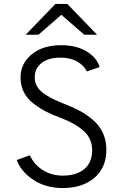

<svg xmlns="http://www.w3.org/2000/svg" viewBox="-20 -941 634 973"><path d="M407 -765 291 -866 175 -765H110L261 -921H321L472 -765ZM298 12Q213 12 150 -29Q87 -70 65 -130L131 -154Q153 -107 197 -79Q241 -51 299 -51Q368 -51 407.5 -84.5Q447 -118 447 -180Q447 -239 404 -277.5Q361 -316 289 -343Q246 -359 214.5 -375Q183 -391 150.5 -415.5Q118 -440 101 -474Q84 -508 84 -549Q84 -618 140 -665Q196 -712 290 -712Q366 -712 418 -681Q470 -650 485 -601L420 -579Q406 -609 371.5 -629Q337 -649 287 -649Q226 -649 191 -622Q156 -595 156 -550Q156 -523 168.5 -502Q181 -481 206.5 -464Q232 -447 255.5 -436Q279 -425 317 -410Q358 -394 389.5 -376.5Q421 -359 452.5 -332Q484 -305 501.5 -267Q519 -229 519 -182Q519 -91 458 -39.5Q397 12 298 12Z"/></svg>

Font: Overpass Light
Style: Regular
Weight: 300
Designer: Delve Withrington, Thomas Jockin
Foundry: Delve Fonts
Version: Version 3.000;DELV;Overpass